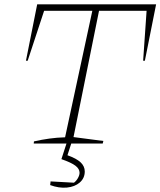

<svg xmlns="http://www.w3.org/2000/svg" viewBox="-20 -664 742 888"><path d="M702 -644 650 -383H642L658 -614H438L320 -30L458 -12L455 0H136L137 -10Q172 -18 208 -23Q244 -28 281 -29L407 -614H184L108 -383H100L152 -644ZM291 -11H313L292 54Q334 69 353 87Q372 105 372 129Q372 160 349 180Q326 200 289.5 203.5Q253 207 212 192L214 175L322 181Q333 173 340.5 159.5Q348 146 348 135Q348 117 329 102.5Q310 88 264 72Z"/></svg>

Font: Piazzolla SC Thin
Style: Italic
Weight: 100
Italic angle: -11.3°
Designer: Juan Pablo del Peral
Foundry: Huerta Tipografica
Version: Version 1.330